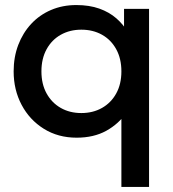

<svg xmlns="http://www.w3.org/2000/svg" viewBox="-20 -530 686 760"><path d="M460.5 210V-111.5L483 -87Q450 -39.5 400.5 -12.2Q351 15 283.5 15Q210 15 153.5 -20.2Q97 -55.5 65.5 -115Q34 -174.5 34 -247.5Q34 -304 52.2 -352Q70.5 -400 103.5 -435.5Q136.5 -471 182 -490.5Q227.5 -510 282 -510Q333.5 -510 373 -496Q412.5 -482 440.8 -457.2Q469 -432.5 487 -401L471 -376V-495H570V210ZM302 -82.5Q348 -82.5 383.8 -102.8Q419.5 -123 440 -160Q460.5 -197 460.5 -247.5Q460.5 -298 440 -335.2Q419.5 -372.5 383.8 -392.5Q348 -412.5 302 -412.5Q256.5 -412.5 220.8 -392.5Q185 -372.5 164.5 -335.2Q144 -298 144 -247.5Q144 -197 164.5 -160Q185 -123 220.5 -102.8Q256 -82.5 302 -82.5Z"/></svg>

Font: Geologica Thin Cursive
Style: Regular
Weight: 400
Version: Version 1.010;gftools[0.9.28]